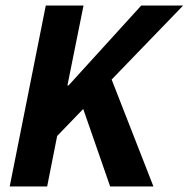

<svg xmlns="http://www.w3.org/2000/svg" viewBox="-20 -672 680 692"><path d="M640 -652 186 -182 150 0H15L145 -652H281L223 -364H227L489 -652ZM270 -308 370 -417 533 0H377Z"/></svg>

Font: Source Code Pro ExtraLight
Style: Bold Italic
Weight: 700
Italic angle: -11°
Monospace: yes
Version: Version 1.016;hotconv 1.0.116;makeotfexe 2.5.65601